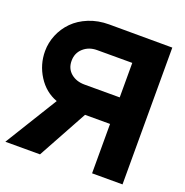

<svg xmlns="http://www.w3.org/2000/svg" viewBox="-142 -938 1027 1067"><g transform="rotate(20 372.0 -405.0)"><path d="M4 0 195 -310Q124 -336 81.5 -403Q39 -470 39 -549Q39 -599 58.5 -646Q78 -693 114 -729.5Q150 -766 204 -788Q258 -810 323 -810L697 -809V0H517V-292H369L209 0ZM309 -449H517V-653H309Q261 -653 228.5 -624Q196 -595 196 -549Q196 -503 228 -476Q260 -449 309 -449Z"/></g></svg>

Font: Neutral Face
Style: Bold
Weight: 700
Designer: Vadym Aksieiev
Version: Version 1.039;Fontself Maker 3.5.7